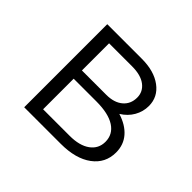

<svg xmlns="http://www.w3.org/2000/svg" viewBox="-107 -544 675 675"><g transform="rotate(45 230.5 -206.5)"><path d="M421 -116Q421 -63 378.5 -31.5Q336 0 262 0H80V-413H252Q313 -413 350 -385.5Q387 -358 387 -313Q387 -285 373 -260.5Q359 -236 333 -220Q375 -207 398 -180.5Q421 -154 421 -116ZM132 -370V-235H253Q292 -235 314.5 -254Q337 -273 337 -305Q337 -334 313.5 -352Q290 -370 246 -370ZM368 -116Q368 -153 336.5 -173.5Q305 -194 245 -194H132V-42H264Q313 -42 340.5 -62Q368 -82 368 -116Z"/></g></svg>

Font: Ysabeau Semilight
Style: Regular
Weight: 300
Designer: Christian Thalmann (Catharsis Fonts)
Version: Version 0.003